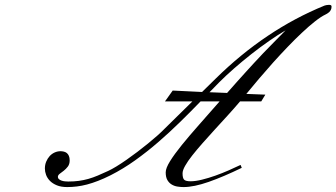

<svg xmlns="http://www.w3.org/2000/svg" viewBox="-20 -758 1365 779"><path d="M760.7 -346.7H649.4L680.7 -390.6L799.8 -384.8L854.5 -438.5Q955.6 -538.1 1066.2 -612.3Q1176.8 -686.5 1296.9 -735.4Q1299.3 -736.3 1304.2 -737.3Q1309.1 -738.3 1314.5 -738.3Q1318.8 -738.3 1322 -737.1Q1325.2 -735.8 1325.2 -731.4Q1325.2 -723.6 1322.5 -718.3Q1319.8 -712.9 1315.9 -709.2Q1312 -705.6 1307.9 -703.1Q1303.7 -700.7 1300.8 -699.2Q1282.2 -690.4 1257.6 -670.9Q1232.9 -651.4 1205.1 -625.2Q1177.2 -599.1 1147.5 -568.1Q1117.7 -537.1 1088.1 -504.2Q1058.6 -471.2 1030.8 -438.5Q1002.9 -405.8 979.5 -377L1056.6 -374L1040 -346.7H954.1Q929.7 -317.9 903.1 -288.8Q876.5 -259.8 850.6 -231.4Q824.7 -203.1 801.3 -176.5Q777.8 -149.9 759.8 -127Q741.7 -104 731.2 -85.4Q720.7 -66.9 720.7 -54.7Q720.7 -34.7 727.5 -28.6Q734.4 -22.5 752.9 -22.5Q773.4 -22.5 799.8 -29.1Q826.2 -35.6 853.8 -45.4Q881.3 -55.2 908 -66.9Q934.6 -78.6 956.1 -88.9L960.9 -77.1Q886.7 -41 826.7 -20Q766.6 1 724.6 1Q712.9 1 700.2 -1Q687.5 -2.9 676.8 -9.3Q666 -15.6 659.2 -27.3Q652.3 -39.1 652.3 -58.6Q652.3 -75.7 669.9 -104Q687.5 -132.3 717.5 -169.4Q747.6 -206.5 787.1 -251.2Q826.7 -295.9 871.1 -346.7H793.9Q753.4 -304.7 710.4 -262.7Q667.5 -220.7 622.1 -181.4Q576.7 -142.1 528.6 -107.7Q480.5 -73.2 428.7 -46.9Q401.4 -33.2 377.9 -24.2Q354.5 -15.1 333.3 -9.5Q312 -3.9 292.2 -1.5Q272.5 1 252.9 1Q228 1 210.7 -6.1Q193.4 -13.2 182.6 -24.2Q171.9 -35.2 167 -48.3Q162.1 -61.5 162.1 -74.2Q162.1 -89.4 167.5 -102.3Q172.9 -115.2 181.6 -124.8Q190.4 -134.3 201.9 -139.4Q213.4 -144.5 225.6 -144.5Q232.4 -144.5 239.3 -142.8Q246.1 -141.1 251.2 -137Q256.3 -132.8 259.5 -125.5Q262.7 -118.2 262.7 -107.4Q262.7 -91.8 255.1 -82Q247.6 -72.3 238.8 -65.4Q230 -58.6 222.4 -53Q214.8 -47.4 214.8 -40Q214.8 -34.7 219.2 -31Q223.6 -27.3 230 -25.1Q236.3 -22.9 243.7 -22.2Q251 -21.5 256.8 -21.5Q280.3 -21.5 300 -24.2Q319.8 -26.9 338.6 -32.2Q357.4 -37.6 376.7 -45.7Q396 -53.7 418.9 -64.5Q432.6 -70.8 451.9 -82.5Q471.2 -94.2 492.9 -109.4Q514.6 -124.5 537.1 -141.6Q559.6 -158.7 580.6 -175.8Q601.6 -192.9 619.4 -208.7Q637.2 -224.6 649.4 -237.3ZM830.1 -383.8 901.4 -380.9Q922.9 -405.3 941.2 -425.8Q959.5 -446.3 976.6 -465.1Q993.7 -483.9 1010.5 -502.2Q1027.3 -520.5 1046.6 -540.8Q1065.9 -561 1088.4 -583.7Q1110.8 -606.4 1138.7 -634.8Q1108.9 -617.7 1072.8 -592.5Q1036.6 -567.4 1000 -538.6Q963.4 -509.8 929.4 -480Q895.5 -450.2 870.1 -424.8Z"/></svg>

Font: Meie Script
Style: Regular
Weight: 400
Version: Version 1.001